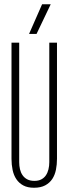

<svg xmlns="http://www.w3.org/2000/svg" viewBox="-20 -883 334 913"><path d="M251 -127.9Q251 -101.1 246.1 -76.2Q241.2 -51.3 228.8 -32.2Q216.3 -13.2 195.1 -1.7Q173.8 9.8 141.6 9.8Q111.3 9.8 90.8 -1.2Q70.3 -12.2 57.9 -30.8Q45.4 -49.3 40 -74.5Q34.7 -99.6 34.7 -127.9V-680.2H71.3V-111.8Q71.3 -94.2 75 -78.4Q78.6 -62.5 87.2 -50Q95.7 -37.6 109.4 -30.3Q123 -22.9 143.6 -22.9Q163.1 -22.9 176.5 -30Q189.9 -37.1 198.2 -49.3Q206.5 -61.5 210.4 -77.6Q214.4 -93.8 214.4 -111.8V-680.2H251ZM180.2 -862.8H221.2L153.8 -721.7H118.2Z"/></svg>

Font: Tulpen One
Style: Regular
Weight: 400
Designer: Naima Ben Ayed
Foundry: Naima Ben Ayed, Anton Koovit
Version: Version 1.002